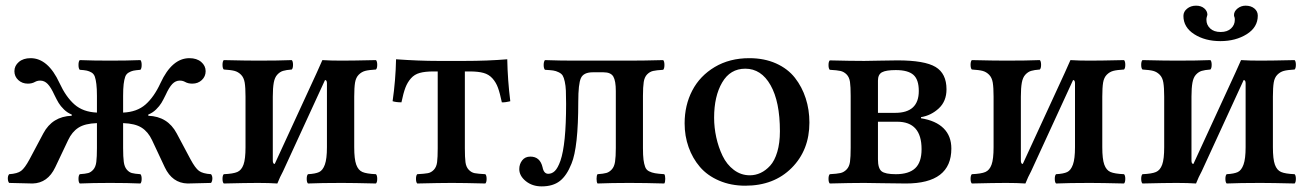

<svg xmlns="http://www.w3.org/2000/svg" viewBox="-20 -645 4618 677"><path d="M321.8 -248V-307.1Q321.8 -332.5 319.8 -348.4Q317.9 -364.3 314.5 -374.3Q311 -384.3 303 -389.2Q294.9 -394 286.1 -396Q277.3 -397.9 261.2 -398.9Q256.8 -403.3 256.8 -416Q256.8 -428.7 261.2 -433.1Q307.1 -431.2 368.2 -431.2Q429.2 -431.2 475.1 -433.1Q479.5 -428.7 479.5 -416Q479.5 -403.3 475.1 -398.9Q458.5 -397.5 450.2 -395.8Q441.9 -394 433.3 -388.9Q424.8 -383.8 421.4 -374Q418 -364.3 416 -348.4Q414.1 -332.5 414.1 -307.1V-248Q462.9 -250 493.2 -276.6Q523.4 -303.2 545.9 -352.1Q586.4 -439.9 647.9 -439.9Q673.8 -439.9 689.5 -426.5Q705.1 -413.1 705.1 -394Q705.1 -375.5 691.7 -362.8Q678.2 -350.1 658.2 -350.1Q643.1 -350.1 632.8 -356Q624.5 -360.8 613.8 -360.8Q599.1 -360.8 587.6 -348.9Q576.2 -336.9 564 -310.1Q555.7 -293 549.1 -282Q542.5 -271 530.3 -259Q518.1 -247.1 502.9 -241.2V-236.8Q571.3 -234.4 603 -174.8L651.9 -83Q668.5 -52.2 681.6 -42.5Q694.8 -32.7 724.1 -30.8Q729 -24.9 728.8 -15.1Q728.5 -5.4 724.1 0L641.1 2Q587.4 0.5 561 -55.2L516.1 -150.9Q502.4 -180.2 479.5 -194.8Q456.5 -209.5 414.1 -210.9V-123Q414.1 -91.3 416.5 -74Q418.9 -56.6 427 -47.1Q435.1 -37.6 444.8 -34.9Q454.6 -32.2 475.1 -30.8Q479.5 -26.4 479.5 -14.4Q479.5 -2.4 475.1 2Q431.2 0 368.2 0Q307.1 0 261.2 2Q256.8 -2.4 256.8 -14.4Q256.8 -26.4 261.2 -30.8Q281.7 -32.2 291.3 -34.9Q300.8 -37.6 309.1 -47.1Q317.4 -56.6 319.6 -74Q321.8 -91.3 321.8 -123V-210.9Q279.3 -209.5 256.6 -194.8Q233.9 -180.2 220.2 -150.9L174.8 -55.2Q148.4 0.5 95.2 2L12.2 0Q7.8 -5.4 7.6 -15.1Q7.3 -24.9 12.2 -30.8Q41.5 -32.7 54.4 -42.5Q67.4 -52.2 84 -83L132.8 -174.8Q164.6 -234.4 232.9 -236.8V-241.2Q217.8 -247.1 205.6 -259Q193.4 -271 186.8 -282Q180.2 -293 171.9 -310.1Q159.7 -336.9 148.2 -348.9Q136.7 -360.8 122.1 -360.8Q111.3 -360.8 103 -356Q92.8 -350.1 78.1 -350.1Q58.1 -350.1 44.4 -362.8Q30.8 -375.5 30.8 -394Q30.8 -413.1 46.4 -426.5Q62 -439.9 87.9 -439.9Q149.4 -439.9 189.9 -352.1Q212.4 -303.2 242.7 -276.6Q272.9 -250 321.8 -248Z M948.7 -66.9 1096.7 -388.2Q1115.2 -428.7 1116.7 -433.1Q1145 -431.2 1185.1 -431.2Q1223.6 -431.2 1305.7 -433.1Q1310.1 -428.7 1310.1 -416.5Q1310.1 -404.3 1305.7 -399.9Q1280.3 -398.4 1267.6 -395Q1254.9 -391.6 1244.9 -381.6Q1234.9 -371.6 1231.9 -353.8Q1229 -335.9 1229 -304.2V-126Q1229 -84 1236.1 -64.5Q1243.2 -44.9 1257.8 -38.6Q1272.5 -32.2 1305.7 -30.8Q1310.1 -26.4 1310.1 -14.4Q1310.1 -2.4 1305.7 2Q1225.6 0 1185.1 0Q1111.8 0 1065.9 2Q1061.5 -2.4 1061.5 -14.4Q1061.5 -26.4 1065.9 -30.8Q1092.3 -32.2 1105.2 -38.3Q1118.2 -44.4 1125.5 -64.7Q1132.8 -85 1132.8 -126V-351.1Q1132.8 -362.8 1126 -362.8L978 -41Q967.3 -21.5 958 2Q929.7 0 889.6 0Q849.1 0 769 2Q764.6 -2.4 764.6 -14.4Q764.6 -26.4 769 -30.8Q802.2 -32.2 816.9 -38.6Q831.5 -44.9 838.6 -64.5Q845.7 -84 845.7 -126V-304.2Q845.7 -335.9 842.8 -353.8Q839.8 -371.6 829.8 -381.6Q819.8 -391.6 807.1 -395Q794.4 -398.4 769 -399.9Q764.6 -404.3 764.6 -416.5Q764.6 -428.7 769 -433.1Q847.2 -431.2 889.6 -431.2Q962.9 -431.2 1008.8 -433.1Q1013.2 -428.7 1013.2 -416.5Q1013.2 -404.3 1008.8 -399.9Q988.8 -398.4 977.8 -395Q966.8 -391.6 957.8 -381.8Q948.7 -372.1 945.3 -353.5Q941.9 -335 941.9 -304.2V-79.1Q941.9 -66.9 948.7 -66.9Z M1523.4 -122.1V-393.1H1508.3Q1479 -393.1 1460.2 -387.9Q1441.4 -382.8 1429 -368.7Q1416.5 -354.5 1409.4 -335.7Q1402.3 -316.9 1395.5 -284.2Q1377 -284.2 1364.3 -288.1Q1375 -361.8 1376.5 -436Q1456.5 -430.2 1525.4 -430.2H1617.2Q1699.7 -430.2 1768.6 -436Q1770 -362.8 1779.3 -288.1Q1777.3 -287.6 1774.2 -286.9Q1771 -286.1 1763.2 -284.9Q1755.4 -283.7 1749.5 -284.2Q1742.7 -316.9 1735.8 -335.7Q1729 -354.5 1716.3 -368.7Q1703.6 -382.8 1684.8 -387.9Q1666 -393.1 1636.2 -393.1H1619.1V-122.1Q1619.1 -89.8 1621.3 -73Q1623.5 -56.2 1632.8 -46.4Q1642.1 -36.6 1653.8 -34.4Q1665.5 -32.2 1691.4 -30.8Q1695.8 -26.4 1695.8 -14.4Q1695.8 -2.4 1691.4 2Q1615.2 0 1573.2 0Q1531.2 0 1451.2 2Q1446.8 -2.4 1446.8 -14.4Q1446.8 -26.4 1451.2 -30.8Q1477.1 -32.2 1488.8 -34.4Q1500.5 -36.6 1509.8 -46.4Q1519 -56.2 1521.2 -73Q1523.4 -89.8 1523.4 -122.1Z M1811 -48.8Q1811 -66.4 1821.3 -79.6Q1831.5 -92.8 1850.1 -92.8Q1884.3 -92.8 1893.1 -55.2Q1897.5 -32.2 1913.1 -32.2Q1926.3 -32.2 1936.5 -42.2Q1946.8 -52.2 1956.1 -78.1Q1976.1 -136.2 1976.1 -278.8Q1976.1 -308.1 1975.3 -325.4Q1974.6 -342.8 1971.4 -357.2Q1968.3 -371.6 1964.1 -378.4Q1960 -385.3 1950.2 -390.1Q1940.4 -395 1930.2 -396.5Q1919.9 -397.9 1901.4 -398.9Q1897 -404.3 1897 -415.8Q1897 -427.2 1901.4 -433.1Q1955.1 -431.2 2002.9 -431.2H2199.2Q2250 -431.2 2318.4 -433.1Q2322.8 -428.7 2322.8 -416Q2322.8 -403.3 2318.4 -398.9Q2294.4 -397.5 2282.7 -394.8Q2271 -392.1 2261.7 -382.6Q2252.4 -373 2249.8 -355.7Q2247.1 -338.4 2247.1 -307.1V-123Q2247.1 -97.2 2249 -82Q2251 -66.9 2254.9 -56.4Q2258.8 -45.9 2268.6 -41Q2278.3 -36.1 2289.6 -34.2Q2300.8 -32.2 2322.3 -30.8Q2325.7 -26.4 2325.7 -14.4Q2325.7 -2.4 2322.3 2Q2255.9 0 2199.2 0Q2136.7 0 2086.9 2Q2083.5 -2.4 2083.5 -14.4Q2083.5 -26.4 2086.9 -30.8Q2107.9 -32.2 2118.2 -35.2Q2128.4 -38.1 2137.2 -47.6Q2146 -57.1 2148.7 -74.7Q2151.4 -92.3 2151.4 -123V-324.2Q2151.4 -359.9 2142.6 -375Q2133.8 -390.1 2107.9 -390.1H2070.3Q2037.6 -390.1 2028.3 -369.6Q2019 -349.1 2019 -286.1Q2019 -125 1995.1 -67.9Q1978.5 -25.9 1954.1 -6.8Q1929.7 12.2 1890.1 12.2Q1856.9 12.2 1834 -6.3Q1811 -24.9 1811 -48.8Z M2394 -210Q2394 -273.9 2420.9 -325.7Q2447.8 -377.4 2500.2 -408.7Q2552.7 -439.9 2622.1 -439.9Q2674.8 -439.9 2716.3 -421.4Q2757.8 -402.8 2783 -370.6Q2808.1 -338.4 2821 -298.3Q2834 -258.3 2834 -212.9Q2834 -115.7 2771.5 -53Q2709 9.8 2607.9 9.8Q2557.1 9.8 2515.6 -8.1Q2474.1 -25.9 2448 -56.4Q2421.9 -86.9 2408 -126.2Q2394 -165.5 2394 -210ZM2607.9 -402.8Q2554.7 -402.8 2526.4 -354.2Q2498 -305.7 2498 -230Q2498 -195.3 2505.6 -160.6Q2513.2 -126 2527.8 -95.5Q2542.5 -64.9 2567.6 -45.9Q2592.8 -26.9 2624 -26.9Q2643.6 -26.9 2661.6 -35.2Q2679.7 -43.5 2695.6 -60.8Q2711.4 -78.1 2720.7 -109.4Q2730 -140.6 2730 -182.1Q2730 -286.6 2697 -344.7Q2664.1 -402.8 2607.9 -402.8Z M3075.7 -360.8V-247.1H3136.7Q3219.7 -247.1 3219.7 -324.2Q3219.7 -364.3 3200.7 -381.1Q3181.6 -397.9 3138.7 -397.9Q3104 -397.9 3089.8 -390.1Q3075.7 -382.3 3075.7 -360.8ZM3143.6 -215.8H3075.7V-83Q3075.7 -51.3 3088.6 -41Q3101.6 -30.8 3138.7 -30.8Q3184.6 -30.8 3207 -51.8Q3229.5 -72.8 3229.5 -119.1Q3229.5 -215.8 3143.6 -215.8ZM2905.8 2Q2901.4 -2.4 2901.4 -14.4Q2901.4 -26.4 2905.8 -30.8Q2931.6 -32.2 2943.6 -34.9Q2955.6 -37.6 2965.1 -47.4Q2974.6 -57.1 2977.1 -74.2Q2979.5 -91.3 2979.5 -124V-307.1Q2979.5 -339.4 2977.1 -356.2Q2974.6 -373 2965.1 -382.6Q2955.6 -392.1 2943.6 -394.8Q2931.6 -397.5 2905.8 -398.9Q2901.4 -403.3 2901.4 -415.5Q2901.4 -427.7 2905.8 -432.1Q2980 -430.2 3027.3 -430.2Q3046.4 -430.2 3085 -431.2Q3123.5 -432.1 3144.5 -432.1Q3240.2 -432.1 3278.8 -408.9Q3317.4 -385.7 3317.4 -330.1Q3317.4 -288.1 3290.3 -262.9Q3263.2 -237.8 3227.5 -231.9V-228Q3279.8 -219.7 3307.1 -192.6Q3334.5 -165.5 3334.5 -121.1Q3334.5 2 3174.3 2Q3138.2 2 3093 1Q3047.9 0 3027.3 0Q2978 0 2905.8 2Z M3586.4 -66.9 3734.4 -388.2Q3752.9 -428.7 3754.4 -433.1Q3782.7 -431.2 3822.8 -431.2Q3861.3 -431.2 3943.4 -433.1Q3947.8 -428.7 3947.8 -416.5Q3947.8 -404.3 3943.4 -399.9Q3918 -398.4 3905.3 -395Q3892.6 -391.6 3882.6 -381.6Q3872.6 -371.6 3869.6 -353.8Q3866.7 -335.9 3866.7 -304.2V-126Q3866.7 -84 3873.8 -64.5Q3880.9 -44.9 3895.5 -38.6Q3910.2 -32.2 3943.4 -30.8Q3947.8 -26.4 3947.8 -14.4Q3947.8 -2.4 3943.4 2Q3863.3 0 3822.8 0Q3749.5 0 3703.6 2Q3699.2 -2.4 3699.2 -14.4Q3699.2 -26.4 3703.6 -30.8Q3730 -32.2 3742.9 -38.3Q3755.9 -44.4 3763.2 -64.7Q3770.5 -85 3770.5 -126V-351.1Q3770.5 -362.8 3763.7 -362.8L3615.7 -41Q3605 -21.5 3595.7 2Q3567.4 0 3527.3 0Q3486.8 0 3406.7 2Q3402.3 -2.4 3402.3 -14.4Q3402.3 -26.4 3406.7 -30.8Q3439.9 -32.2 3454.6 -38.6Q3469.2 -44.9 3476.3 -64.5Q3483.4 -84 3483.4 -126V-304.2Q3483.4 -335.9 3480.5 -353.8Q3477.5 -371.6 3467.5 -381.6Q3457.5 -391.6 3444.8 -395Q3432.1 -398.4 3406.7 -399.9Q3402.3 -404.3 3402.3 -416.5Q3402.3 -428.7 3406.7 -433.1Q3484.9 -431.2 3527.3 -431.2Q3600.6 -431.2 3646.5 -433.1Q3650.9 -428.7 3650.9 -416.5Q3650.9 -404.3 3646.5 -399.9Q3626.5 -398.4 3615.5 -395Q3604.5 -391.6 3595.5 -381.8Q3586.4 -372.1 3583 -353.5Q3579.6 -335 3579.6 -304.2V-79.1Q3579.6 -66.9 3586.4 -66.9Z M4188 -66.9 4335.9 -388.2Q4354.5 -428.7 4356 -433.1Q4384.3 -431.2 4424.3 -431.2Q4462.9 -431.2 4544.9 -433.1Q4549.3 -428.7 4549.3 -416.5Q4549.3 -404.3 4544.9 -399.9Q4519.5 -398.4 4506.8 -395Q4494.1 -391.6 4484.1 -381.6Q4474.1 -371.6 4471.2 -353.8Q4468.3 -335.9 4468.3 -304.2V-126Q4468.3 -84 4475.3 -64.5Q4482.4 -44.9 4497.1 -38.6Q4511.7 -32.2 4544.9 -30.8Q4549.3 -26.4 4549.3 -14.4Q4549.3 -2.4 4544.9 2Q4464.8 0 4424.3 0Q4351.1 0 4305.2 2Q4300.8 -2.4 4300.8 -14.4Q4300.8 -26.4 4305.2 -30.8Q4331.5 -32.2 4344.5 -38.3Q4357.4 -44.4 4364.7 -64.7Q4372.1 -85 4372.1 -126V-351.1Q4372.1 -362.8 4365.2 -362.8L4217.3 -41Q4206.5 -21.5 4197.3 2Q4168.9 0 4128.9 0Q4088.4 0 4008.3 2Q4003.9 -2.4 4003.9 -14.4Q4003.9 -26.4 4008.3 -30.8Q4041.5 -32.2 4056.2 -38.6Q4070.8 -44.9 4077.9 -64.5Q4085 -84 4085 -126V-304.2Q4085 -335.9 4082 -353.8Q4079.1 -371.6 4069.1 -381.6Q4059.1 -391.6 4046.4 -395Q4033.7 -398.4 4008.3 -399.9Q4003.9 -404.3 4003.9 -416.5Q4003.9 -428.7 4008.3 -433.1Q4086.4 -431.2 4128.9 -431.2Q4202.1 -431.2 4248 -433.1Q4252.4 -428.7 4252.4 -416.5Q4252.4 -404.3 4248 -399.9Q4228 -398.4 4217 -395Q4206.1 -391.6 4197 -381.8Q4188 -372.1 4184.6 -353.5Q4181.2 -335 4181.2 -304.2V-79.1Q4181.2 -66.9 4188 -66.9ZM4415 -589.8Q4415 -548.8 4376 -524.4Q4336.9 -500 4283.2 -500Q4229 -500 4190.9 -524.4Q4152.8 -548.8 4152.8 -588.9Q4152.8 -604 4165.8 -614.5Q4178.7 -625 4197.3 -625Q4215.3 -625 4226.3 -615.5Q4237.3 -606 4237.3 -592.8Q4237.3 -591.3 4234.9 -584Q4233.9 -581.1 4233.9 -575.2Q4233.9 -557.1 4247.1 -544.7Q4260.3 -532.2 4284.2 -532.2Q4307.6 -532.2 4320.8 -544.7Q4334 -557.1 4334 -575.2Q4334 -581.1 4333 -584Q4331.1 -587.9 4331.1 -591.8Q4331.1 -605 4343.5 -615Q4356 -625 4372.1 -625Q4391.1 -625 4403.1 -615Q4415 -605 4415 -589.8Z"/></svg>

Font: Common Serif Medium
Style: Regular
Weight: 500
Designer: Philipp H. Poll, Khaled Hosny
Foundry: Stefan Peev, Context Ltd.
Version: Version 1.026